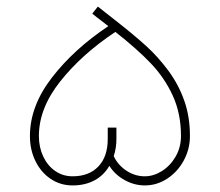

<svg xmlns="http://www.w3.org/2000/svg" viewBox="-20 -566 673 587"><path d="M279.2 -545.9Q286 -540.5 300.4 -529.2Q322.8 -511.7 334.1 -502.7Q389.8 -459.1 426.7 -425.6Q463.6 -392.1 495.1 -349.4Q526.5 -306.7 543.6 -257.6Q560.7 -208.6 560.7 -150.2Q560.7 -110.2 541.8 -75.3Q522.9 -40.5 491.2 -19.8Q459.5 0.9 422.7 0.9Q390.7 0.9 361.3 -15.3Q331.8 -31.5 314.3 -58.9Q297.7 -30.1 268.9 -14.6Q240.1 0.9 201.9 0.9Q164.6 0.9 134.9 -19.1Q105.2 -39.1 88.4 -73.5Q71.5 -107.9 71.5 -150.2Q71.5 -241.5 138.5 -328.5Q205.5 -415.5 311.2 -486.1Q299.9 -494.6 277.4 -512.1Q267.1 -519.8 262.1 -524.3ZM533.3 -150.2Q533.3 -218.5 508.5 -272.9Q483.8 -327.3 441.8 -371.6Q399.7 -415.9 332.7 -468.5Q230.2 -400.2 164.6 -317.7Q98.9 -235.2 98.9 -150.2Q98.9 -115.6 112.2 -87.5Q125.4 -59.4 148.8 -43.2Q172.2 -27 201.9 -27Q252.2 -27 280.8 -57.1Q309.4 -87.2 309.4 -141.2V-175.8H335.9V-143Q336.3 -115.1 327.8 -88.6Q339.9 -62.1 366 -44.5Q392.1 -27 422.7 -27Q449.2 -27 474.8 -42.9Q500.4 -58.9 516.9 -87.2Q533.3 -115.6 533.3 -150.2Z"/></svg>

Font: Arad-VF Thin Dots1
Style: Regular
Weight: 100
Designer: Mohammad Darvishi
Version: Version 1.000;August 30, 2024;FontCreator 15.0.0.2992 64-bit